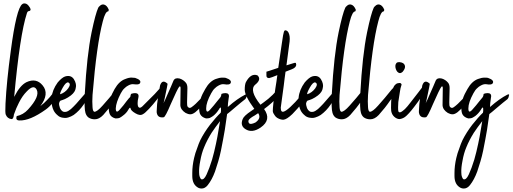

<svg xmlns="http://www.w3.org/2000/svg" viewBox="-20 -817 2971 1113"><path d="M62 -253.4C84 -495.4 108.7 -657.8 136 -740.5C138.6 -748.4 142.1 -752.4 146.5 -752.4C154.4 -753.3 158 -757.2 157.1 -764.3C156.2 -768.7 152.7 -774.8 146.5 -782.8C140.4 -790.7 133.8 -795.3 126.7 -796.6C119.7 -797.9 114 -796.8 109.6 -793.3C86.7 -778.4 64.2 -687.3 42.2 -520.1C26.4 -404.8 16.3 -303.6 11.9 -216.5C10.1 -180.4 10.6 -159.3 13.2 -153.1C19.4 -137.3 30.4 -128.5 46.2 -126.7C54.1 -125.8 59 -134.6 60.7 -153.1C69.5 -178.6 79.2 -201.5 89.8 -221.8C103 -248.2 117.9 -269.7 134.6 -286.4C161.9 -315.5 181.3 -319 192.7 -297C205.9 -271.5 189.2 -233.2 142.6 -182.2C124.1 -161.9 102.1 -149.2 76.6 -143.9C71.3 -127.2 76.6 -118.8 92.4 -118.8C132.9 -117 183.9 -138.2 245.5 -182.2C276.3 -204.2 302.3 -238.5 323.4 -285.1C336.6 -313.3 335.3 -327.4 319.4 -327.4C296.6 -287.8 274.1 -257.4 252.1 -236.3C241.6 -224.8 228.8 -213.4 213.8 -202C249.9 -249.5 254.3 -289.5 227 -322.1C202.4 -352 171.2 -358.2 133.3 -340.6C108.7 -328.2 85.8 -301.4 64.7 -260C62.9 -257.4 62 -255.2 62 -253.4Z M408.4 -357.7C396.9 -375.3 379.8 -380.6 356.9 -373.6C344.6 -369.2 330.5 -357.7 314.6 -339.2C293.5 -310.2 281.6 -280.7 279 -250.8V-232.3C279 -211.2 283 -192.7 290.9 -176.9C296.2 -166.3 303.6 -157.1 313.3 -149.2C321.2 -141.2 331.4 -136.4 343.7 -134.6C349 -133.8 353.4 -133.3 356.9 -133.3C363.9 -133.3 370.1 -134.2 375.4 -136C386.8 -139.5 397.4 -144.3 407 -150.5C429 -166.3 448.4 -186.6 465.1 -211.2C481 -236.7 491.1 -252.1 495.5 -257.4C504.3 -272.4 509.6 -286.9 511.3 -301C512.2 -303.6 512.6 -305.8 512.6 -307.6C511.8 -315.5 507.4 -315.5 499.4 -307.6C493.3 -299.6 482.7 -286.4 467.8 -268C452.8 -250.4 437.4 -232.8 421.6 -215.2C411 -203.7 400.9 -193.6 391.2 -184.8C380.6 -176 371.4 -170.7 363.5 -169C353.8 -167.2 346.3 -168.5 341 -172.9C335.8 -176.4 331.4 -182.2 327.8 -190.1C323.4 -202.4 321.7 -212.1 322.6 -219.1C324.3 -226.2 327 -231 330.5 -233.6C337.5 -235.4 346.3 -238.5 356.9 -242.9C368.3 -248.2 379.8 -255.2 391.2 -264C400 -271 406.6 -278.1 411 -285.1C415.4 -292.2 418 -299.2 418.9 -306.2C423.3 -322.1 419.8 -339.2 408.4 -357.7ZM375.4 -339.2C387.7 -334 387.7 -322.5 375.4 -304.9C363 -288.2 347.6 -276.8 329.2 -270.6C326.5 -274.1 331.4 -286.9 343.7 -308.9C356 -330.9 366.6 -341 375.4 -339.2Z M529.6 -125.4C546.4 -125.4 562.6 -133.8 578.5 -150.5C603.1 -177.8 624.7 -205 643.2 -232.3C667.8 -261.4 679.7 -282 678.8 -294.4C677 -315.5 668.7 -316.8 653.7 -298.3C626.4 -264 600 -232.8 574.5 -204.6C553.4 -180.8 537.6 -169 527 -169C520.8 -170.7 517.3 -179.5 516.4 -195.4C514.7 -216.5 514.7 -240.2 516.4 -266.6C532.3 -461.1 552.1 -603.2 575.8 -693C585.5 -731.7 596.1 -751.1 607.5 -751.1C610.2 -755.5 611 -759 610.2 -761.6C603.1 -778.4 593.9 -788 582.4 -790.7C573.6 -792.4 565.7 -789.8 558.7 -782.8C554.3 -779.2 551.2 -775.7 549.4 -772.2C538.9 -749.3 526.1 -702.2 511.2 -631C492.7 -541.2 479.5 -422.4 471.6 -274.6C468.9 -216.5 470.2 -179.1 475.5 -162.4C479 -150.9 484.8 -142.1 492.7 -136C503.2 -128.9 515.6 -125.4 529.6 -125.4Z M755.4 -328.7C775.6 -326 787.5 -327.8 791 -334C798.9 -346.3 789.7 -356.8 763.3 -365.6C758 -366.5 751.8 -367 744.8 -367C734.2 -367.8 721.5 -365.2 706.5 -359C682.8 -351.1 662.1 -331.8 644.5 -301C621.6 -261.4 610.2 -226.2 610.2 -195.4C610.2 -177.8 612.4 -164.1 616.8 -154.4C622 -143 632.6 -135.1 648.4 -130.7H655C661.2 -130.7 666.9 -131.6 672.2 -133.3C679.2 -136.8 685.4 -140.8 690.7 -145.2C705.6 -155.8 716.6 -167.6 723.7 -180.8C730.7 -193.2 735.1 -195.8 736.9 -188.8C737.8 -180 747.4 -170.3 765.9 -159.7C783.5 -149.2 798 -147.8 809.5 -155.8C815.6 -158.4 827.1 -168.5 843.8 -186.1C859.6 -202.8 875 -220.9 890 -240.2C902.3 -257 912 -271.9 919 -285.1C926.1 -299.2 927.8 -308.9 924.3 -314.2C920.8 -317.7 917.7 -318.1 915.1 -315.5C911.6 -312 907.2 -306.7 901.9 -299.6C886.9 -282 868.9 -263.1 847.8 -242.9C827.5 -221.8 813.4 -207.7 805.5 -200.6C796.7 -192.7 790.1 -190.5 785.7 -194C780.4 -196.7 777.8 -205 777.8 -219.1C777.8 -228.8 779.1 -238.9 781.8 -249.5C784.4 -260 783.5 -267.5 779.1 -271.9C775.6 -275.4 770.3 -277.2 763.3 -277.2C756.2 -277.2 748.8 -275.9 740.8 -273.2C739.1 -271.5 737.8 -268.4 736.9 -264C736.9 -259.6 735.6 -255.6 732.9 -252.1C732 -253 725.4 -245.5 713.1 -229.7C702.6 -214.7 689.4 -198.4 673.5 -180.8C658.6 -164.1 651.1 -166.8 651.1 -188.8C652 -211.6 661.6 -240.7 680.1 -275.9C687.2 -289.1 694.2 -298.8 701.2 -304.9C708.3 -312 715.3 -317.2 722.4 -320.8C734.7 -327.8 745.7 -330.4 755.4 -328.7Z M1083.5 -154.4C1100.2 -154.4 1121.8 -170.7 1148.2 -203.3C1166.7 -227 1179 -249.5 1185.2 -270.6C1186 -274.1 1186.5 -276.8 1186.5 -278.5C1186.5 -282.9 1184.3 -284.7 1179.9 -283.8C1167.6 -271.5 1154.8 -257.8 1141.6 -242.9C1122.2 -221.8 1105.1 -205.9 1090.1 -195.4C1085.7 -192.7 1082.2 -191.4 1079.6 -191.4C1070.8 -193.2 1065.9 -198.4 1065 -207.2C1064.2 -215.2 1064.2 -229.2 1065 -249.5C1065.9 -273.2 1066.4 -292.2 1066.4 -306.2C1066.4 -320.3 1063.3 -330.9 1057.1 -337.9C1047.4 -349.4 1035.6 -357.3 1021.5 -361.7C1003.9 -366.1 992 -362.1 985.8 -349.8C984.1 -345.4 979.2 -334 971.3 -315.5C963.4 -297 955 -278.1 946.2 -258.7C940.1 -243.8 933.9 -230.6 927.8 -219.1C929.5 -223.5 932.2 -234.5 935.7 -252.1C946.2 -301.4 951.5 -327.8 951.5 -331.3C931.3 -350.7 916.8 -347.6 908 -322.1L896.1 -253.4C891.7 -227.9 889 -200.6 888.2 -171.6C888.2 -165.4 888.6 -161.5 889.5 -159.7C893.9 -141.2 907.1 -133.8 929.1 -137.3C935.2 -138.2 948.9 -163.7 970 -213.8C995.5 -271.9 1011.8 -305.4 1018.8 -314.2C1024.1 -318.6 1026.8 -315.9 1026.8 -306.2L1025.4 -207.2C1026.3 -189.6 1036.4 -174.7 1055.8 -162.4C1065.5 -157.1 1074.7 -154.4 1083.5 -154.4Z M1259.6 -163.7C1241.1 -146.1 1220.4 -122.8 1197.5 -93.7C1174.6 -63.8 1155.7 -33.9 1140.8 -4C1134.6 9.2 1128.4 25.1 1122.3 43.6C1115.2 61.2 1109.5 79.6 1105.1 99C1098.1 128.9 1094.6 158 1094.6 186.1V203.3C1094.6 236.7 1106.4 259.6 1130.2 271.9C1135.5 274.6 1141.6 275.9 1148.7 275.9C1161.9 275.9 1173.8 269.3 1184.3 256.1C1201 235 1215.1 208.6 1226.6 176.9C1232.7 158.4 1238.9 139 1245 118.8C1251.2 97.7 1256.5 76.6 1260.9 55.4C1270.6 7 1278 -33 1283.3 -64.7C1288.6 -103.4 1293 -133.8 1296.5 -155.8C1301.8 -159.3 1317.2 -172 1342.7 -194C1366.5 -214.3 1385.8 -230.1 1400.8 -241.6C1406.1 -246.8 1409.2 -253.9 1410 -262.7C1410.9 -263.6 1411.4 -264.4 1411.4 -265.3C1412.2 -271.5 1407.8 -271.9 1398.2 -266.6C1385.8 -260.5 1370.9 -251.2 1353.3 -238.9C1338.3 -228.4 1320.7 -214.3 1300.5 -196.7C1300.5 -197.6 1300.9 -205 1301.8 -219.1C1302.7 -229.7 1304 -239.8 1305.8 -249.5C1308.4 -260 1307.5 -267.5 1303.1 -271.9C1299.6 -275.4 1294.3 -277.2 1287.3 -277.2C1279.4 -277.2 1271.9 -275.9 1264.8 -273.2C1263.1 -271.5 1262.2 -268.4 1262.2 -264C1261.3 -259.6 1259.6 -255.6 1256.9 -252.1L1238.4 -229.7C1227 -214.7 1213.4 -198.4 1197.5 -180.8C1182.6 -164.1 1175.1 -166.8 1175.1 -188.8C1175.1 -211.6 1184.8 -240.7 1204.1 -275.9C1211.2 -289.1 1218.2 -298.8 1225.2 -304.9C1232.3 -312 1239.3 -317.2 1246.4 -320.8C1258.7 -327.8 1269.7 -330.4 1279.4 -328.7C1299.6 -325.2 1311.9 -326.9 1316.3 -334C1323.4 -346.3 1314.1 -356.8 1288.6 -365.6C1284.2 -366.5 1277.6 -367 1268.8 -367C1257.4 -367 1244.6 -364.3 1230.5 -359C1206.8 -350.2 1186.5 -330.9 1169.8 -301C1146 -261.4 1134.2 -226.2 1134.2 -195.4C1134.2 -176 1136.4 -162.4 1140.8 -154.4C1146.9 -143 1157.9 -135.1 1173.8 -130.7H1179C1185.2 -130.7 1190.9 -131.6 1196.2 -133.3C1203.2 -136.8 1209.8 -140.8 1216 -145.2C1228.3 -154.9 1238.9 -166.8 1247.7 -180.8C1255.6 -194.9 1260 -197.6 1260.9 -188.8C1261.8 -177.3 1261.3 -169 1259.6 -163.7ZM1255.6 -114.8C1253.8 -103.4 1250.8 -85.4 1246.4 -60.7C1242.8 -37 1238 -11 1231.8 17.2C1228.3 32.1 1224.8 47.5 1221.3 63.4C1216.9 78.3 1212.9 93.3 1209.4 108.2C1198.8 142.6 1188.3 171.2 1177.7 194C1167.2 216.9 1156.6 226.2 1146 221.8C1143.4 220 1140.8 215.6 1138.1 208.6C1135.5 202.4 1134.2 194 1134.2 183.5C1133.3 165 1135.5 142.6 1140.8 116.2C1146 86.2 1153.5 59.8 1163.2 37C1174.6 8.8 1189.2 -19.4 1206.8 -47.5C1220.8 -68.6 1237.1 -91.1 1255.6 -114.8Z M1472.6 -380.2C1447.1 -389.8 1424.6 -376.6 1405.3 -340.6C1400.9 -330.9 1398.7 -316.4 1398.7 -297C1398.7 -273.2 1417.2 -236.3 1454.1 -186.1L1437 -174.2C1407.9 -154.9 1391.2 -139 1386.8 -126.7C1376.2 -101.2 1381.5 -81.8 1402.6 -68.6C1428.2 -51.9 1457.6 -55 1491.1 -77.9C1534.2 -107.8 1540.8 -143.4 1510.9 -184.8C1576 -233.2 1611.6 -275 1617.8 -310.2C1621.3 -329.6 1617.8 -333.1 1607.2 -320.8C1578.2 -282 1545.6 -249.9 1509.6 -224.4L1489.8 -209.9C1444.9 -266.2 1434.8 -304.9 1459.4 -326C1484.9 -346.3 1489.3 -364.3 1472.6 -380.2ZM1476.6 -161C1489.8 -141.7 1484.5 -123.6 1460.7 -106.9C1444 -99 1432.6 -96.8 1426.4 -100.3C1420.2 -105.6 1418.5 -112.2 1421.1 -120.1C1425.5 -128 1437.4 -137.3 1456.8 -147.8C1463.8 -152.2 1470.4 -156.6 1476.6 -161Z M1632.6 -641.5C1630.8 -641.5 1628.6 -638.9 1626 -633.6C1623.4 -627.4 1619.4 -605.4 1614.1 -567.6C1608.8 -531.5 1601.8 -483.6 1593 -423.7C1575.4 -418.4 1559.6 -413.2 1545.5 -407.9L1524.4 -401.3V-381.5C1523.5 -370 1528.8 -364.3 1540.2 -364.3C1542 -364.3 1547.7 -366.1 1557.4 -369.6C1566.2 -373.1 1576.3 -377.1 1587.7 -381.5C1586 -370 1584.2 -357.3 1582.4 -343.2C1579.8 -330 1577.6 -315.9 1575.8 -301C1572.3 -274.6 1568.8 -249 1565.3 -224.4C1562.6 -199.8 1561.3 -182.6 1561.3 -172.9C1562.2 -165 1565.7 -157.1 1571.9 -149.2C1576.3 -142.1 1581.6 -136.8 1587.7 -133.3C1600 -126.3 1611.5 -122.8 1622 -122.8C1635.2 -123.6 1652.8 -134.6 1674.8 -155.8C1720.6 -201.5 1747.9 -240.7 1756.7 -273.2C1761.1 -292.6 1760.2 -303.2 1754 -304.9C1751.4 -305.8 1749.6 -305.4 1748.8 -303.6C1731.2 -272.8 1712.2 -246.8 1692 -225.7C1648.9 -180 1622.5 -161.9 1612.8 -171.6C1609.3 -175.1 1607.5 -182.2 1607.5 -192.7C1608.4 -201.5 1610.6 -217.8 1614.1 -241.6C1617.6 -266.2 1621.2 -292.2 1624.7 -319.4C1626.4 -334.4 1628.2 -348.9 1630 -363C1631.7 -372.7 1633.5 -385.4 1635.2 -401.3C1647.6 -405.7 1659.9 -410.5 1672.2 -415.8C1688 -422 1696.4 -430.3 1697.3 -440.9C1696.4 -448.8 1695.1 -452.8 1693.3 -452.8C1690.7 -453.6 1684.5 -452.3 1674.8 -448.8C1665.2 -445.3 1653.7 -441.8 1640.5 -438.2L1656.4 -558.4C1660.8 -583.9 1660.8 -603.7 1656.4 -617.8C1652 -633.6 1644 -641.5 1632.6 -641.5Z M1840.4 -357.7C1828.9 -375.3 1811.8 -380.6 1788.9 -373.6C1776.6 -369.2 1762.5 -357.7 1746.6 -339.2C1725.5 -310.2 1713.6 -280.7 1711 -250.8V-232.3C1711 -211.2 1715 -192.7 1722.9 -176.9C1728.2 -166.3 1735.6 -157.1 1745.3 -149.2C1753.2 -141.2 1763.4 -136.4 1775.7 -134.6C1781 -133.8 1785.4 -133.3 1788.9 -133.3C1795.9 -133.3 1802.1 -134.2 1807.4 -136C1818.8 -139.5 1829.4 -144.3 1839 -150.5C1861 -166.3 1880.4 -186.6 1897.1 -211.2C1913 -236.7 1923.1 -252.1 1927.5 -257.4C1936.3 -272.4 1941.6 -286.9 1943.3 -301C1944.2 -303.6 1944.6 -305.8 1944.6 -307.6C1943.8 -315.5 1939.4 -315.5 1931.4 -307.6C1925.3 -299.6 1914.7 -286.4 1899.8 -268C1884.8 -250.4 1869.4 -232.8 1853.6 -215.2C1843 -203.7 1832.9 -193.6 1823.2 -184.8C1812.6 -176 1803.4 -170.7 1795.5 -169C1785.8 -167.2 1778.3 -168.5 1773 -172.9C1767.8 -176.4 1763.4 -182.2 1759.8 -190.1C1755.4 -202.4 1753.7 -212.1 1754.6 -219.1C1756.3 -226.2 1759 -231 1762.5 -233.6C1769.5 -235.4 1778.3 -238.5 1788.9 -242.9C1800.3 -248.2 1811.8 -255.2 1823.2 -264C1832 -271 1838.6 -278.1 1843 -285.1C1847.4 -292.2 1850 -299.2 1850.9 -306.2C1855.3 -322.1 1851.8 -339.2 1840.4 -357.7ZM1807.4 -339.2C1819.7 -334 1819.7 -322.5 1807.4 -304.9C1795 -288.2 1779.6 -276.8 1761.2 -270.6C1758.5 -274.1 1763.4 -286.9 1775.7 -308.9C1788 -330.9 1798.6 -341 1807.4 -339.2Z M1961.6 -125.4C1978.4 -125.4 1994.6 -133.8 2010.5 -150.5C2035.1 -177.8 2056.7 -205 2075.2 -232.3C2099.8 -261.4 2111.7 -282 2110.8 -294.4C2109 -315.5 2100.7 -316.8 2085.7 -298.3C2058.4 -264 2032 -232.8 2006.5 -204.6C1985.4 -180.8 1969.6 -169 1959 -169C1952.8 -170.7 1949.3 -179.5 1948.4 -195.4C1946.7 -216.5 1946.7 -240.2 1948.4 -266.6C1964.3 -461.1 1984.1 -603.2 2007.8 -693C2017.5 -731.7 2028.1 -751.1 2039.5 -751.1C2042.2 -755.5 2043 -759 2042.2 -761.6C2035.1 -778.4 2025.9 -788 2014.4 -790.7C2005.6 -792.4 1997.7 -789.8 1990.7 -782.8C1986.3 -779.2 1983.2 -775.7 1981.4 -772.2C1970.9 -749.3 1958.1 -702.2 1943.2 -631C1924.7 -541.2 1911.5 -422.4 1903.6 -274.6C1900.9 -216.5 1902.2 -179.1 1907.5 -162.4C1911 -150.9 1916.8 -142.1 1924.7 -136C1935.2 -128.9 1947.6 -125.4 1961.6 -125.4Z M2126.6 -125.4C2143.4 -125.4 2159.6 -133.8 2175.5 -150.5C2200.1 -177.8 2221.7 -205 2240.2 -232.3C2264.8 -261.4 2276.7 -282 2275.8 -294.4C2274 -315.5 2265.7 -316.8 2250.7 -298.3C2223.4 -264 2197 -232.8 2171.5 -204.6C2150.4 -180.8 2134.6 -169 2124 -169C2117.8 -170.7 2114.3 -179.5 2113.4 -195.4C2111.7 -216.5 2111.7 -240.2 2113.4 -266.6C2129.3 -461.1 2149.1 -603.2 2172.8 -693C2182.5 -731.7 2193.1 -751.1 2204.5 -751.1C2207.2 -755.5 2208 -759 2207.2 -761.6C2200.1 -778.4 2190.9 -788 2179.4 -790.7C2170.6 -792.4 2162.7 -789.8 2155.7 -782.8C2151.3 -779.2 2148.2 -775.7 2146.4 -772.2C2135.9 -749.3 2123.1 -702.2 2108.2 -631C2089.7 -541.2 2076.5 -422.4 2068.6 -274.6C2065.9 -216.5 2067.2 -179.1 2072.5 -162.4C2076 -150.9 2081.8 -142.1 2089.7 -136C2100.2 -128.9 2112.6 -125.4 2126.6 -125.4Z M2322 -411.8C2328.2 -422.4 2329.5 -431.6 2326 -439.6C2322.4 -449.2 2312.8 -455 2296.9 -456.7H2291.6C2289 -456.7 2286.4 -456.3 2283.7 -455.4C2281.1 -454.5 2278.9 -452.8 2277.1 -450.1C2271 -442.2 2270.1 -431.2 2274.5 -417.1C2278.9 -403.9 2285.9 -396 2295.6 -393.4C2299.1 -392.5 2303.1 -393.4 2307.5 -396C2312.8 -398.6 2317.6 -403.9 2322 -411.8ZM2283.7 -334C2277.6 -332.2 2271.4 -327.4 2265.2 -319.4L2257.3 -303.6C2253.8 -297.4 2251.2 -280.3 2249.4 -252.1C2247.6 -237.2 2246.8 -216.9 2246.8 -191.4C2245.9 -166.8 2253.8 -148.3 2270.5 -136C2279.3 -129.8 2287.7 -126.7 2295.6 -126.7C2306.2 -127.6 2316.7 -131.6 2327.3 -138.6C2333.4 -143 2341.4 -150.5 2351 -161C2360.7 -171.6 2370.8 -183.9 2381.4 -198C2396.4 -217.4 2410 -236.3 2422.3 -254.8C2434.6 -273.2 2441.2 -283.4 2442.1 -285.1C2444.8 -290.4 2446.1 -298.3 2446.1 -308.9C2446.1 -313.3 2445.2 -315.9 2443.4 -316.8C2439.9 -319.4 2436.8 -319.9 2434.2 -318.1C2428.9 -312.8 2418.8 -300.1 2403.8 -279.8C2396.8 -270.2 2381.4 -250.4 2357.6 -220.4C2347.1 -206.4 2337 -194.5 2327.3 -184.8C2317.6 -176 2310.1 -170.3 2304.8 -167.6C2300.4 -165.9 2296.9 -165.4 2294.3 -166.3C2291.6 -167.2 2289.9 -169.4 2289 -172.9C2288.1 -176.4 2287.7 -183.9 2287.7 -195.4C2287.7 -205 2288.1 -215.2 2289 -225.7C2292.5 -251.2 2295.6 -271 2298.2 -285.1C2300 -299.2 2303.1 -312.4 2307.5 -324.7C2308.4 -328.2 2307 -331.3 2303.5 -334C2299.1 -336.6 2292.5 -336.6 2283.7 -334Z M2603.5 -154.4C2620.2 -154.4 2641.8 -170.7 2668.2 -203.3C2686.7 -227 2699 -249.5 2705.2 -270.6C2706 -274.1 2706.5 -276.8 2706.5 -278.5C2706.5 -282.9 2704.3 -284.7 2699.9 -283.8C2687.6 -271.5 2674.8 -257.8 2661.6 -242.9C2642.2 -221.8 2625.1 -205.9 2610.1 -195.4C2605.7 -192.7 2602.2 -191.4 2599.6 -191.4C2590.8 -193.2 2585.9 -198.4 2585 -207.2C2584.2 -215.2 2584.2 -229.2 2585 -249.5C2585.9 -273.2 2586.4 -292.2 2586.4 -306.2C2586.4 -320.3 2583.3 -330.9 2577.1 -337.9C2567.4 -349.4 2555.6 -357.3 2541.5 -361.7C2523.9 -366.1 2512 -362.1 2505.8 -349.8C2504.1 -345.4 2499.2 -334 2491.3 -315.5C2483.4 -297 2475 -278.1 2466.2 -258.7C2460.1 -243.8 2453.9 -230.6 2447.8 -219.1C2449.5 -223.5 2452.2 -234.5 2455.7 -252.1C2466.2 -301.4 2471.5 -327.8 2471.5 -331.3C2451.3 -350.7 2436.8 -347.6 2428 -322.1L2416.1 -253.4C2411.7 -227.9 2409 -200.6 2408.2 -171.6C2408.2 -165.4 2408.6 -161.5 2409.5 -159.7C2413.9 -141.2 2427.1 -133.8 2449.1 -137.3C2455.2 -138.2 2468.9 -163.7 2490 -213.8C2515.5 -271.9 2531.8 -305.4 2538.8 -314.2C2544.1 -318.6 2546.8 -315.9 2546.8 -306.2L2545.4 -207.2C2546.3 -189.6 2556.4 -174.7 2575.8 -162.4C2585.5 -157.1 2594.7 -154.4 2603.5 -154.4Z M2779.6 -163.7C2761.1 -146.1 2740.4 -122.8 2717.5 -93.7C2694.6 -63.8 2675.7 -33.9 2660.8 -4C2654.6 9.2 2648.4 25.1 2642.3 43.6C2635.2 61.2 2629.5 79.6 2625.1 99C2618.1 128.9 2614.6 158 2614.6 186.1V203.3C2614.6 236.7 2626.4 259.6 2650.2 271.9C2655.5 274.6 2661.6 275.9 2668.7 275.9C2681.9 275.9 2693.8 269.3 2704.3 256.1C2721 235 2735.1 208.6 2746.6 176.9C2752.7 158.4 2758.9 139 2765 118.8C2771.2 97.7 2776.5 76.6 2780.9 55.4C2790.6 7 2798 -33 2803.3 -64.7C2808.6 -103.4 2813 -133.8 2816.5 -155.8C2821.8 -159.3 2837.2 -172 2862.7 -194C2886.5 -214.3 2905.8 -230.1 2920.8 -241.6C2926.1 -246.8 2929.2 -253.9 2930 -262.7C2930.9 -263.6 2931.4 -264.4 2931.4 -265.3C2932.2 -271.5 2927.8 -271.9 2918.2 -266.6C2905.8 -260.5 2890.9 -251.2 2873.3 -238.9C2858.3 -228.4 2840.7 -214.3 2820.5 -196.7C2820.5 -197.6 2820.9 -205 2821.8 -219.1C2822.7 -229.7 2824 -239.8 2825.8 -249.5C2828.4 -260 2827.5 -267.5 2823.1 -271.9C2819.6 -275.4 2814.3 -277.2 2807.3 -277.2C2799.4 -277.2 2791.9 -275.9 2784.8 -273.2C2783.1 -271.5 2782.2 -268.4 2782.2 -264C2781.3 -259.6 2779.6 -255.6 2776.9 -252.1L2758.4 -229.7C2747 -214.7 2733.4 -198.4 2717.5 -180.8C2702.6 -164.1 2695.1 -166.8 2695.1 -188.8C2695.1 -211.6 2704.8 -240.7 2724.1 -275.9C2731.2 -289.1 2738.2 -298.8 2745.2 -304.9C2752.3 -312 2759.3 -317.2 2766.4 -320.8C2778.7 -327.8 2789.7 -330.4 2799.4 -328.7C2819.6 -325.2 2831.9 -326.9 2836.3 -334C2843.4 -346.3 2834.1 -356.8 2808.6 -365.6C2804.2 -366.5 2797.6 -367 2788.8 -367C2777.4 -367 2764.6 -364.3 2750.5 -359C2726.8 -350.2 2706.5 -330.9 2689.8 -301C2666 -261.4 2654.2 -226.2 2654.2 -195.4C2654.2 -176 2656.4 -162.4 2660.8 -154.4C2666.9 -143 2677.9 -135.1 2693.8 -130.7H2699C2705.2 -130.7 2710.9 -131.6 2716.2 -133.3C2723.2 -136.8 2729.8 -140.8 2736 -145.2C2748.3 -154.9 2758.9 -166.8 2767.7 -180.8C2775.6 -194.9 2780 -197.6 2780.9 -188.8C2781.8 -177.3 2781.3 -169 2779.6 -163.7ZM2775.6 -114.8C2773.8 -103.4 2770.8 -85.4 2766.4 -60.7C2762.8 -37 2758 -11 2751.8 17.2C2748.3 32.1 2744.8 47.5 2741.3 63.4C2736.9 78.3 2732.9 93.3 2729.4 108.2C2718.8 142.6 2708.3 171.2 2697.7 194C2687.2 216.9 2676.6 226.2 2666 221.8C2663.4 220 2660.8 215.6 2658.1 208.6C2655.5 202.4 2654.2 194 2654.2 183.5C2653.3 165 2655.5 142.6 2660.8 116.2C2666 86.2 2673.5 59.8 2683.2 37C2694.6 8.8 2709.2 -19.4 2726.8 -47.5C2740.8 -68.6 2757.1 -91.1 2775.6 -114.8Z"/></svg>

Font: Impossible
Style: Reguler
Weight: 400
Designer: Ahsan Design
Foundry: Designer
Version: Version 3.16.0